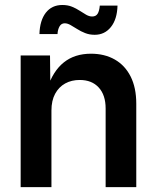

<svg xmlns="http://www.w3.org/2000/svg" viewBox="-20 -769 645 789"><path d="M191.4 -314.9V0H64.9V-541H185.5L187 -406.7H174.8Q197.8 -477.1 242.4 -512.7Q287.1 -548.3 354 -548.3Q409.7 -548.3 451.7 -524.4Q493.7 -500.5 516.8 -454.6Q540 -408.7 540 -342.8V0H414.1V-323.2Q414.1 -378.4 385.7 -409.4Q357.4 -440.4 307.6 -440.4Q273.9 -440.4 247.8 -426Q221.7 -411.6 206.5 -383.5Q191.4 -355.5 191.4 -314.9ZM369.1 -626Q347.7 -626 329.8 -633.1Q312 -640.1 297.1 -649.7Q282.2 -659.2 269.5 -666.3Q256.8 -673.3 246.1 -673.3Q231.9 -673.3 224.6 -660.4Q217.3 -647.5 216.3 -628.9H142.1Q143.6 -684.6 168.2 -716.6Q192.9 -748.5 236.3 -748.5Q258.3 -748.5 275.6 -741.5Q293 -734.4 307.1 -725.1Q321.3 -715.8 334 -708.5Q346.7 -701.2 358.9 -701.2Q374 -701.2 381.1 -712.4Q388.2 -723.6 390.1 -746.1H462.9Q461.4 -689.9 435.8 -658Q410.2 -626 369.1 -626Z"/></svg>

Font: Inter 17pt SemiBold
Style: Regular
Weight: 600
Version: Version 4.001;git-66647c0bb